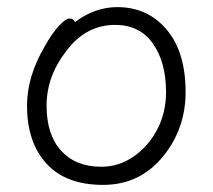

<svg xmlns="http://www.w3.org/2000/svg" viewBox="-20 -504 598 540"><path d="M441 -67Q375 16 270 16Q165 16 110.5 -44Q56 -104 56 -207Q56 -289 106 -374Q126 -410 145.5 -431Q165 -452 175.5 -452Q186 -452 191 -442Q247 -484 310 -484Q395 -484 448.5 -421Q502 -358 502 -245Q502 -144 441 -67ZM265 -35Q314 -35 355.5 -63.5Q397 -92 422 -139.5Q447 -187 447 -245Q447 -329 410 -381.5Q373 -434 304 -434Q221 -434 166 -360Q111 -289 111 -207Q111 -125 152 -80Q193 -35 265 -35Z"/></svg>

Font: LXGW WenKai TC Light
Style: Regular
Weight: 300
Designer: LXGW / Fontworks Inc.
Foundry: LXGW / Fontworks Inc.
Version: Version 1.330